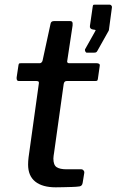

<svg xmlns="http://www.w3.org/2000/svg" viewBox="-20 -800 498 820"><path d="M218 0Q161 0 130.5 -24.5Q100 -49 100 -97Q100 -104 100.5 -112Q101 -120 102 -128L146 -444Q147 -450 144 -452Q141 -454 135 -454H60Q50 -454 51 -469L59 -522Q60 -528 62 -529Q64 -530 70 -530H150Q154 -530 157.5 -533.5Q161 -537 162 -542L196 -699Q198 -710 211 -710H280Q286 -710 288.5 -706Q291 -702 290 -691L267 -539Q266 -535 268.5 -532.5Q271 -530 275 -530H393Q399 -530 403 -527.5Q407 -525 406 -519L398 -463Q397 -457 395 -455.5Q393 -454 385 -454H265Q254 -454 252 -441L211 -148Q210 -141 209 -135Q208 -129 208 -123Q208 -95 222 -86Q236 -77 264 -77H328Q333 -77 337 -72Q341 -67 340 -62L333 -19Q331 -6 320 -4Q307 -2 288 -1.5Q269 -1 250 -0.5Q231 0 218 0ZM351 -575Q347 -575 344.5 -580Q342 -585 343 -589L384 -662Q388 -669 388.5 -670.5Q389 -672 384 -673L377 -674Q370 -675 366.5 -679Q363 -683 364 -689L376 -772Q377 -778 378.5 -779Q380 -780 384 -780H449Q453 -780 456 -776Q459 -772 458 -768L445 -671Q444 -669 443.5 -667.5Q443 -666 442 -665L396 -583Q393 -577 389 -576Q385 -575 376 -575Z"/></svg>

Font: Libre Franklin Thin Medium
Style: Italic
Weight: 500
Italic angle: -8°
Version: Version 3.000